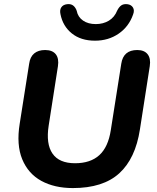

<svg xmlns="http://www.w3.org/2000/svg" viewBox="-20 -928 781 958"><path d="M78.3 -310.7 125.5 -610.2Q130.1 -644.1 150.5 -661.3Q171 -678.4 205.1 -678.4Q241.6 -678.4 258.3 -657.3Q274.9 -636.3 269.1 -597.8L222.9 -301.3Q208.7 -210 241.9 -161.8Q275 -113.5 354.5 -113.5Q431.2 -113.5 475.5 -153.8Q519.8 -194 532.8 -278.4L585.1 -610.2Q595.4 -678.4 664.8 -678.4Q700.1 -678.4 716.6 -657.3Q733.2 -636.3 727.3 -598L678.2 -282.5Q655.8 -136.6 574.9 -63.1Q493.9 10.4 343.7 10.4Q251.8 10.4 186.2 -25.5Q120.6 -61.4 90.9 -133.4Q61.3 -205.5 78.3 -310.7ZM281.7 -857.3Q277 -878.5 286 -891.6Q294.9 -904.6 314.1 -907Q330.6 -909.2 342 -902.4Q353.4 -895.6 360.7 -879.6L362.7 -874Q368.9 -842.7 394.5 -825.2Q420 -807.8 457.8 -807.8Q494.9 -807.8 523.3 -824.9Q551.6 -842.1 564.8 -875.4Q573.9 -893.6 585.6 -901.4Q597.4 -909.2 615.8 -907Q634.8 -904.6 643.5 -890.4Q652.1 -876.2 644 -855.5Q623 -795.2 572.1 -760.1Q521.2 -725 454 -725Q383.6 -725 338.5 -761.2Q293.5 -797.3 281.7 -857.3Z"/></svg>

Font: SN Pro Thin
Style: Italic
Weight: 200
Italic angle: -9°
Designer: Tobias Whetton
Foundry: Supernotes
Version: Version 1.003;Glyphs 3.3 (3324)